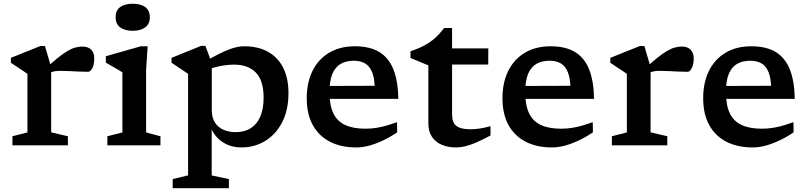

<svg xmlns="http://www.w3.org/2000/svg" viewBox="-20 -760 4224 1004"><path d="M412 -516.5Q440.5 -516.5 456.8 -500.2Q473 -484 473 -455.5Q473 -422.5 462.8 -403.5Q452.5 -384.5 441 -384.5Q415.5 -384.5 391.2 -385.8Q367 -387 343 -388.2Q319 -389.5 294.5 -389.5Q281.5 -389.5 270.2 -388Q259 -386.5 247.2 -382Q235.5 -377.5 221.5 -369L206 -390Q249 -430.5 279.5 -455.2Q310 -480 332.8 -493.2Q355.5 -506.5 374.2 -511.5Q393 -516.5 412 -516.5ZM247.5 -408.5V-68L335 -47.5V0H45V-47.5L123.5 -67.5V-374Q117 -378.5 103.5 -387.5Q90 -396.5 72.8 -408Q55.5 -419.5 37 -431.5V-457.5L191.5 -519.5H215Z M674 -599Q632 -599 608.2 -617Q584.5 -635 584.5 -670Q584.5 -705.5 608.2 -723Q632 -740.5 674 -740.5Q715.5 -740.5 739.5 -723Q763.5 -705.5 763.5 -670Q763.5 -635 739.5 -617Q715.5 -599 674 -599ZM752 -518 744 -394.5V-67.5L819 -47.5V0H541.5V-47.5L620 -67.5V-381.5Q614.5 -385.5 599.8 -394.2Q585 -403 567 -413.2Q549 -423.5 533.5 -432.5V-466L716.5 -518Z M1358.5 -249.5Q1358.5 -338.5 1318.2 -380.2Q1278 -422 1204 -422Q1178.5 -422 1152.5 -418.2Q1126.5 -414.5 1101.5 -407.5Q1076.5 -400.5 1052.5 -389.5V-438Q1093 -462 1124 -477.5Q1155 -493 1178.5 -501.8Q1202 -510.5 1220.5 -514.2Q1239 -518 1256 -518Q1331.5 -518 1383.2 -488.2Q1435 -458.5 1461.8 -403.8Q1488.5 -349 1488.5 -273.5Q1488.5 -184.5 1455.5 -120.8Q1422.5 -57 1366.8 -23Q1311 11 1242 11Q1195.5 11 1159.2 -8Q1123 -27 1101 -58.5Q1079 -90 1075 -127.5H1087V157.5L1177 176.5V224H883V176.5L963.5 157V-374Q957 -378.5 943.5 -387.5Q930 -396.5 912.8 -408Q895.5 -419.5 877 -432V-457.5L1031 -520H1054L1087.5 -430.5V-183.5Q1087.5 -145 1103.8 -119.5Q1120 -94 1148.5 -81.5Q1177 -69 1213 -69Q1259 -69 1291.5 -89.8Q1324 -110.5 1341.2 -150.8Q1358.5 -191 1358.5 -249.5Z M1835.5 -518Q1915.5 -518 1965 -487Q2014.5 -456 2038 -395Q2061.5 -334 2063 -243H1680L1677.5 -310.5L1972.5 -311.5L1940 -294.5Q1939 -350 1926 -382.2Q1913 -414.5 1889 -428.5Q1865 -442.5 1830.5 -442.5Q1789.5 -442.5 1761 -425.8Q1732.5 -409 1717.8 -373.2Q1703 -337.5 1703 -278.5Q1703 -210 1723 -168Q1743 -126 1784.8 -106.5Q1826.5 -87 1891 -87Q1923 -87 1951.8 -92Q1980.5 -97 2006.5 -104.8Q2032.5 -112.5 2056 -121L2057 -68Q2020 -43 1982.2 -25.2Q1944.5 -7.5 1909.5 1.8Q1874.5 11 1843.5 11Q1763.5 11 1705.5 -18.8Q1647.5 -48.5 1615.8 -105.8Q1584 -163 1584 -246Q1584 -329 1614.5 -390Q1645 -451 1701.5 -484.5Q1758 -518 1835.5 -518Z M2344 -161Q2344 -118.5 2366.8 -101.2Q2389.5 -84 2441 -84Q2463 -84 2489 -88Q2515 -92 2545 -100V-51.5Q2500 -27.5 2468 -14Q2436 -0.5 2411.5 5.2Q2387 11 2365 11Q2323 11 2290.2 -2.8Q2257.5 -16.5 2238.8 -44.5Q2220 -72.5 2220 -114V-418L2126.5 -457V-492Q2151 -500 2171.8 -509Q2192.5 -518 2210.5 -528.8Q2228.5 -539.5 2244.2 -552Q2260 -564.5 2274.2 -579.8Q2288.5 -595 2302 -613.5H2344V-491ZM2295 -422.5 2298 -507H2533.5L2533 -422.5Z M2859 -518Q2939 -518 2988.5 -487Q3038 -456 3061.5 -395Q3085 -334 3086.5 -243H2703.5L2701 -310.5L2996 -311.5L2963.5 -294.5Q2962.5 -350 2949.5 -382.2Q2936.5 -414.5 2912.5 -428.5Q2888.5 -442.5 2854 -442.5Q2813 -442.5 2784.5 -425.8Q2756 -409 2741.2 -373.2Q2726.5 -337.5 2726.5 -278.5Q2726.5 -210 2746.5 -168Q2766.5 -126 2808.2 -106.5Q2850 -87 2914.5 -87Q2946.5 -87 2975.2 -92Q3004 -97 3030 -104.8Q3056 -112.5 3079.5 -121L3080.5 -68Q3043.5 -43 3005.8 -25.2Q2968 -7.5 2933 1.8Q2898 11 2867 11Q2787 11 2729 -18.8Q2671 -48.5 2639.2 -105.8Q2607.5 -163 2607.5 -246Q2607.5 -329 2638 -390Q2668.5 -451 2725 -484.5Q2781.5 -518 2859 -518Z M3546.5 -516.5Q3575 -516.5 3591.2 -500.2Q3607.5 -484 3607.5 -455.5Q3607.5 -422.5 3597.2 -403.5Q3587 -384.5 3575.5 -384.5Q3550 -384.5 3525.8 -385.8Q3501.5 -387 3477.5 -388.2Q3453.5 -389.5 3429 -389.5Q3416 -389.5 3404.8 -388Q3393.5 -386.5 3381.8 -382Q3370 -377.5 3356 -369L3340.5 -390Q3383.5 -430.5 3414 -455.2Q3444.5 -480 3467.2 -493.2Q3490 -506.5 3508.8 -511.5Q3527.5 -516.5 3546.5 -516.5ZM3382 -408.5V-68L3469.5 -47.5V0H3179.5V-47.5L3258 -67.5V-374Q3251.5 -378.5 3238 -387.5Q3224.5 -396.5 3207.2 -408Q3190 -419.5 3171.5 -431.5V-457.5L3326 -519.5H3349.5Z M3908.5 -518Q3988.5 -518 4038 -487Q4087.5 -456 4111 -395Q4134.5 -334 4136 -243H3753L3750.5 -310.5L4045.5 -311.5L4013 -294.5Q4012 -350 3999 -382.2Q3986 -414.5 3962 -428.5Q3938 -442.5 3903.5 -442.5Q3862.5 -442.5 3834 -425.8Q3805.5 -409 3790.8 -373.2Q3776 -337.5 3776 -278.5Q3776 -210 3796 -168Q3816 -126 3857.8 -106.5Q3899.5 -87 3964 -87Q3996 -87 4024.8 -92Q4053.5 -97 4079.5 -104.8Q4105.5 -112.5 4129 -121L4130 -68Q4093 -43 4055.2 -25.2Q4017.5 -7.5 3982.5 1.8Q3947.5 11 3916.5 11Q3836.5 11 3778.5 -18.8Q3720.5 -48.5 3688.8 -105.8Q3657 -163 3657 -246Q3657 -329 3687.5 -390Q3718 -451 3774.5 -484.5Q3831 -518 3908.5 -518Z"/></svg>

Font: Newsreader 7pt Medium
Style: Regular
Weight: 500
Designer: Hugues Gentile
Foundry: Production Type
Version: Version 1.003